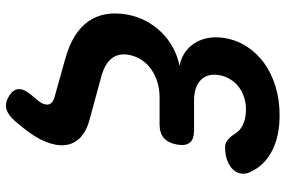

<svg xmlns="http://www.w3.org/2000/svg" viewBox="-176 -604 952 640"><g transform="rotate(90 300.0 -284.0)"><path d="M426.4 -590.1Q416.6 -607.9 395.5 -617.9Q374.5 -627.9 344.2 -627.9Q322.8 -627.9 303.2 -621.3Q283.6 -614.8 268.8 -603.1Q254 -591.5 244 -575Q233.9 -558.6 230.6 -539.2Q223.7 -501.1 246.1 -478Q268.4 -454.9 314.3 -454.9H414.7Q443.8 -454.9 455.4 -440.7Q467.1 -426.5 461.7 -397.4Q456.3 -368.3 439.9 -354.1Q423.5 -339.9 394.4 -339.9H302.9Q276.2 -339.9 252.5 -332.3Q228.7 -324.7 210.1 -311.3Q191.4 -298 179.2 -279Q167 -260.1 162.7 -237Q156.8 -202.9 174.7 -180.2Q192.6 -157.4 234.9 -145.7L381.1 -105.9Q419.6 -95.3 440.4 -74Q461.1 -52.7 463.8 -23.5Q466.4 5.7 452 41.1Q437.5 76.6 404.9 116.2L383.8 141.9Q363.5 165.2 343.4 170.6Q323.3 176 301.3 162.5Q278.3 149 277.1 130.6Q276 112.2 295.6 88.9L316.2 64.1Q330.7 45.7 328.3 31.2Q326 16.7 304.9 10.5L177.4 -25.1Q88.8 -49.5 51.8 -101.7Q14.8 -154 28.5 -231.4Q34.5 -265.1 49.8 -294.1Q65.2 -323.1 87.7 -346.1Q110.2 -369.1 138.7 -384.5Q167.2 -399.8 199.2 -406.5Q172.8 -411.8 153.4 -425.6Q134.1 -439.4 122.1 -459.4Q110.1 -479.4 106.1 -504.9Q102.1 -530.4 107.1 -558.4Q114.1 -598.4 135.9 -631.9Q157.8 -665.4 191.8 -689.6Q225.9 -713.7 269.8 -726.9Q313.7 -740 363.8 -740Q432.8 -740 480.7 -715.9Q528.6 -691.7 549.7 -649.5Q560.4 -631.6 559 -615Q557.5 -598.4 546.5 -586Q535.5 -573.6 516.1 -565.9Q496.8 -558.3 470.3 -558.3Q458.4 -558.3 447.9 -565.8Q437.4 -573.4 426.4 -590.1Z"/></g></svg>

Font: Maple Mono
Style: Italic
Weight: 400
Italic angle: -10°
Monospace: yes
Designer: subframe7536
Version: Version 7.300